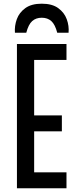

<svg xmlns="http://www.w3.org/2000/svg" viewBox="-20 -1015 430 1035"><path d="M71.3 0V-777.8H338.4V-691.9H164.1V-393.1H313.5V-307.1H164.1V-85.9H338.4V0ZM60.5 -838.4Q57.6 -875.5 70.6 -911.4Q83.5 -947.3 116.5 -971.2Q149.4 -995.1 205.1 -995.1Q261.2 -995.1 293.9 -971.2Q326.7 -947.3 339.8 -911.4Q353 -875.5 349.6 -838.4H288.6Q276.9 -883.3 256.6 -901.4Q236.3 -919.4 205.1 -919.4Q173.8 -919.4 153.6 -901.4Q133.3 -883.3 121.6 -838.4Z"/></svg>

Font: Voltaire
Style: Regular
Weight: 400
Designer: Yvonne Schüttler, Eben Sorkin, Emma Marichal
Foundry: Sorkin Type Co.
Version: Version 1.010; ttfautohint (v1.8.4.7-5d5b)